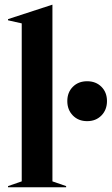

<svg xmlns="http://www.w3.org/2000/svg" viewBox="-20 -793 473 813"><path d="M265 -365Q265 -402 288.5 -425.5Q312 -449 349 -449Q386 -449 409.5 -425.5Q433 -402 433 -365Q433 -328 409.5 -304Q386 -280 349 -280Q312 -280 288.5 -304Q265 -328 265 -365ZM14 -5 72 -25V-694L14 -707V-712L201 -773H202V-25L260 -5V0H14Z"/></svg>

Font: Nyght Serif Medium
Style: Regular
Weight: 500
Designer: Maksym Kobuzan
Version: Version 0.410